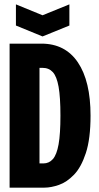

<svg xmlns="http://www.w3.org/2000/svg" viewBox="-20 -860 452 880"><path d="M24 0V-660H170Q279 -660 337 -574Q395 -488 395 -330Q395 -224 373.5 -158.5Q352 -93 319 -59Q286 -25 250 -12.5Q214 0 184 0ZM175 -549H161V-111H179Q205 -111 222.5 -131Q240 -151 248.5 -198.5Q257 -246 257 -330Q257 -415 248.5 -462.5Q240 -510 222 -529.5Q204 -549 175 -549ZM53 -840 175 -790 298 -840V-743L175 -693L53 -743Z"/></svg>

Font: Bricolage Grotesque 48pt Condensed Bricolage Grotesque 48pt Condensed Regular
Style: Bold
Weight: 700
Width: 3
Designer: Mathieu Triay
Foundry: Atelier Triay
Version: Version 1.000; ttfautohint (v1.8.4.7-5d5b);gftools[0.9.32]